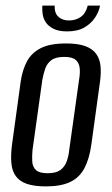

<svg xmlns="http://www.w3.org/2000/svg" viewBox="-20 -658 398 685"><path d="M144 7Q102 7 76 -2Q50 -11 36.5 -29.5Q23 -48 20.5 -76.5Q18 -105 23 -143L54 -368Q60 -409 76.5 -439.5Q93 -470 126 -486.5Q159 -503 216 -503Q258 -503 284 -493.5Q310 -484 323 -466Q336 -448 338.5 -423.5Q341 -399 337 -368L306 -143Q299 -92 281.5 -58.5Q264 -25 231 -9Q198 7 144 7ZM150 -40Q180 -40 195.5 -51.5Q211 -63 218 -82.5Q225 -102 227 -123L262 -373Q266 -395 264.5 -413.5Q263 -432 251 -443.5Q239 -455 209 -455Q179 -455 163.5 -443.5Q148 -432 141.5 -413.5Q135 -395 131 -373L96 -123Q94 -102 95 -82.5Q96 -63 108 -51.5Q120 -40 150 -40ZM219 -546Q189 -546 170.5 -555.5Q152 -565 143 -579Q134 -593 132 -609Q130 -625 131 -638H175Q174 -611 188.5 -598Q203 -585 226 -585Q250 -585 268 -597.5Q286 -610 293 -638H337Q333 -616 319 -595Q305 -574 281 -560Q257 -546 219 -546Z"/></svg>

Font: Alumni Sans Thin Medium
Style: Italic
Weight: 500
Italic angle: -8°
Version: Version 1.016